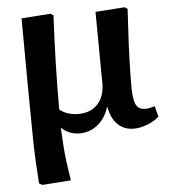

<svg xmlns="http://www.w3.org/2000/svg" viewBox="-53 -566 750 839"><g transform="rotate(-5 322.0 -147.0)"><path d="M99 224 85 216Q82 174 79.5 126.5Q77 79 76 29.5Q75 -20 75 -64Q75 -81 74.5 -117Q74 -153 73.5 -199.5Q73 -246 73 -295.5Q73 -345 72.5 -389.5Q72 -434 72 -466Q72 -498 72 -509L199 -518L212 -510Q209 -457 207 -403.5Q205 -350 203.5 -297.5Q202 -245 201.5 -194.5Q201 -144 201 -98Q214 -86 236 -78.5Q258 -71 282 -71Q337 -71 368 -104.5Q399 -138 399 -198Q399 -206 398.5 -229Q398 -252 398 -283Q398 -314 397.5 -348.5Q397 -383 397 -415.5Q397 -448 396.5 -472.5Q396 -497 396 -509L524 -518L537 -510Q535 -465 532.5 -426.5Q530 -388 528.5 -354Q527 -320 526 -289.5Q525 -259 524.5 -231Q524 -203 524 -176Q524 -133 529 -110Q534 -87 545.5 -77.5Q557 -68 577 -68Q586 -68 596 -70Q606 -72 618 -76L630 -29Q609 -10 578 2Q547 14 518 14Q491 14 469.5 2.5Q448 -9 433 -32Q418 -55 412 -90H410Q395 -42 360.5 -14Q326 14 280 14Q259 14 238.5 6Q218 -2 203 -16H201Q203 22 205.5 59.5Q208 97 213 135Q218 173 225 215Z"/></g></svg>

Font: Literata 18pt SemiBold
Style: Regular
Weight: 600
Designer: Latin by Veronika Burian and Jose Scaglione. Greek by Irene Vlachou. Cyrillic by Vera Evstafieva.
Foundry: TypeTogether
Version: Version 3.103;gftools[0.9.29]